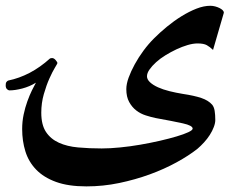

<svg xmlns="http://www.w3.org/2000/svg" viewBox="-34 -481 849 667"><path d="M706.1 -307.6Q695.3 -317.9 684.6 -324Q673.8 -330.1 652.3 -330.1Q636.7 -330.1 617.7 -324.5Q598.6 -318.8 579.3 -309.8Q560.1 -300.8 541.3 -289.3Q522.5 -277.8 508.3 -264.9Q494.1 -252 485.4 -239.5Q476.6 -227.1 476.6 -215.8Q476.6 -205.1 487.1 -195.3Q497.6 -185.5 514.9 -177.7Q532.2 -169.9 554.7 -164.3Q577.1 -158.7 601.1 -154.8Q640.6 -148.9 665.3 -140.6Q689.9 -132.3 703.1 -117.2Q709.5 -109.4 711.7 -95.9Q713.9 -82.5 713.9 -64Q713.9 -53.2 708.7 -39.6Q703.6 -25.9 694.8 -12.2Q686 1.5 674.8 13.7Q663.6 25.9 652.3 35.6Q622.1 59.6 579.3 83Q536.6 106.4 486.3 124.8Q436 143.1 380.1 154.8Q324.2 166.5 266.1 166.5Q203.1 166.5 160.4 150.9Q117.7 135.3 91.6 108.2Q65.4 81.1 54.2 44.9Q43 8.8 43 -32.7Q43 -58.6 48.1 -83Q53.2 -107.4 61 -128.9Q68.8 -150.4 76.9 -167Q85 -183.6 90.8 -193.8Q68.8 -180.2 43.5 -173.6Q18.1 -167 -1 -167Q-4.9 -167 -9.3 -170.9Q-13.7 -174.8 -14.2 -182.6Q-14.6 -191.4 -12 -195.6Q-9.3 -199.7 -5.4 -201.2Q32.7 -209 69.1 -228Q105.5 -247.1 139.6 -277.8Q140.1 -278.3 142.6 -278.8Q145 -279.3 147 -279.3Q153.3 -279.3 159.4 -272.2Q165.5 -265.1 165.5 -261.7Q165.5 -260.3 156.7 -245.8Q147.9 -231.4 137.5 -208Q127 -184.6 118.2 -153.8Q109.4 -123 109.4 -89.4Q109.4 -47.4 125.7 -22.7Q142.1 2 170.7 14.9Q199.2 27.8 237.5 31.2Q275.9 34.7 319.3 34.7Q348.1 34.7 383.1 31.2Q418 27.8 453.1 21.7Q488.3 15.6 521.2 8.1Q554.2 0.5 579.6 -7.1Q605 -14.6 620.1 -21.7Q635.3 -28.8 635.3 -34.2Q635.3 -44.9 601.1 -52.5Q566.9 -60.1 507.3 -70.8Q490.7 -74.2 472.4 -80.1Q454.1 -85.9 439.5 -97.2Q424.8 -108.4 414.8 -126.5Q404.8 -144.5 404.8 -171.4Q404.8 -189 412.8 -211.2Q420.9 -233.4 434.1 -257.6Q447.3 -281.7 464.6 -305.2Q481.9 -328.6 501.5 -348.1Q521.5 -368.2 546.1 -388.4Q570.8 -408.7 596.9 -424.8Q623 -440.9 648.4 -450.9Q673.8 -460.9 696.8 -460.9Q705.1 -460.9 713.4 -458.7Q721.7 -456.5 728.5 -453.1Q735.4 -449.7 739.5 -445.6Q743.7 -441.4 743.7 -437Z"/></svg>

Font: Accordance
Style: Bold-Italic
Weight: 700
Italic angle: -11°
Version: Version 1.2 (build January 31, 2020) Miklal Software Solutio